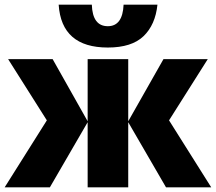

<svg xmlns="http://www.w3.org/2000/svg" viewBox="-23 -808 931 828"><path d="M510 -788Q506 -695 442 -695Q376 -695 373 -788H230Q242 -603 442 -603Q545 -603 596 -652Q647 -701 656 -788ZM682 -553 530 -285V-553H355V-285L204 -553H12L179 -289L-3 0H192L355 -281V0H530V-281L693 0H888L706 -289L873 -553Z"/></svg>

Font: Noto Sans UI SemiCondensed Black
Style: Regular
Weight: 900
Width: 4
Designer: Monotype Design Team
Foundry: Monotype Imaging Inc.
Version: 1.001